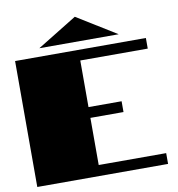

<svg xmlns="http://www.w3.org/2000/svg" viewBox="-94 -967 972 1051"><g transform="rotate(-10 392.0 -441.0)"><path d="M28 -700H755V-641H380V-382H564V-322H380V-60H755V0H28ZM392 -882 612 -746H171Z"/></g></svg>

Font: Notable
Style: Regular
Weight: 400
Designer: Multiple Designers
Foundry: Google, Inc.
Version: Version 1.100